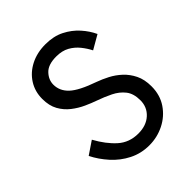

<svg xmlns="http://www.w3.org/2000/svg" viewBox="-203 -827 953 953"><g transform="rotate(-45 274.0 -350.0)"><path d="M106 -212Q141 -148 184.5 -109Q228 -70 291 -70Q347 -70 381 -101Q415 -132 415 -180Q415 -227 393 -255Q371 -283 335.5 -300.5Q300 -318 260 -332Q234 -341 202 -355.5Q170 -370 141 -392.5Q112 -415 93.5 -448Q75 -481 75 -529Q75 -581 101 -622Q127 -663 173 -686.5Q219 -710 278 -710Q335 -710 377.5 -688.5Q420 -667 450 -633.5Q480 -600 497 -563L424 -521Q411 -547 391 -572Q371 -597 342.5 -613Q314 -629 273 -629Q216 -629 190 -601.5Q164 -574 164 -540Q164 -496 199 -463Q234 -430 326 -398Q354 -388 385 -372Q416 -356 442.5 -331.5Q469 -307 486 -272.5Q503 -238 503 -190Q503 -129 472.5 -84Q442 -39 393 -14.5Q344 10 288 10Q231 10 182.5 -14.5Q134 -39 97.5 -79.5Q61 -120 38 -166Z"/></g></svg>

Font: Jost*
Style: Regular
Weight: 400
Version: Version 3.7